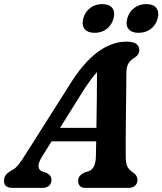

<svg xmlns="http://www.w3.org/2000/svg" viewBox="-44 -916 792 936"><path d="M162 -154.5Q143 -123.5 143.8 -105.8Q144.5 -88 159.5 -81L184 -72.5Q196.5 -66 201.8 -57.5Q207 -49 207 -40Q207 -21 195 -10.5Q183 0 163 0H17Q-24.5 0 -24.5 -35Q-24.5 -50.5 -16.2 -62.2Q-8 -74 15.5 -87Q31 -94 47.5 -115.2Q64 -136.5 80.5 -163.5L295.5 -503Q361.5 -609.5 430.8 -661.2Q500 -713 573 -713Q607 -713 621 -701.5Q635 -690 635 -673Q635 -649.5 613 -635.5Q594 -624.5 583 -608Q572 -591.5 572 -558.5Q572 -516.5 571.2 -459.5Q570.5 -402.5 569.8 -343.2Q569 -284 568.8 -233.2Q568.5 -182.5 569 -152.5Q569.5 -120.5 576.8 -104.5Q584 -88.5 607.5 -73Q626 -60 626 -38Q626 -21.5 614.5 -10.8Q603 0 582 0H373Q353 0 345 -10Q337 -20 337 -34Q337 -49 345.5 -58.8Q354 -68.5 370 -76L389 -81.5Q422.5 -94.5 423.5 -154Q424 -186.5 425 -227H207.5ZM355.5 -463.5 248.5 -292.5H426Q427 -358 428 -430.2Q429 -502.5 429 -564.5Q414 -548 395.8 -523.5Q377.5 -499 355.5 -463.5ZM417.5 -756Q383.5 -756 368.5 -774.8Q353.5 -793.5 362 -826Q370.5 -858 395.5 -877Q420.5 -896 454.5 -896Q488.5 -896 503.2 -877Q518 -858 509.5 -826Q501 -794 476.2 -775Q451.5 -756 417.5 -756ZM631.5 -756Q597.5 -756 582.5 -774.8Q567.5 -793.5 576.5 -826Q585 -858 610 -877Q635 -896 668.5 -896Q703.5 -896 718.2 -877Q733 -858 724.5 -826Q716 -794 691.2 -775Q666.5 -756 631.5 -756Z"/></svg>

Font: Fraunces 9pt SuperSoft SemiBold
Style: Italic
Weight: 600
Italic angle: -16°
Version: Version 1.000;[0bf87f6ff]